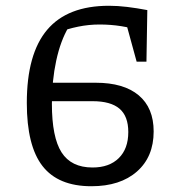

<svg xmlns="http://www.w3.org/2000/svg" viewBox="-20 -638 631 666"><path d="M297 8Q182 8 127.5 -62Q73 -132 73 -281Q73 -451 143.5 -534.5Q214 -618 358 -618Q388 -618 421 -614Q454 -610 491 -603L470 -530Q403 -553 325 -553Q288 -553 251 -545.5Q214 -538 178 -524L218 -544Q190 -497 175 -427.5Q160 -358 160 -278Q160 -162 193.5 -109.5Q227 -57 301 -57Q359 -57 392 -89.5Q425 -122 425 -180Q425 -235 394.5 -261Q364 -287 301 -287H109V-351H312Q409 -351 461 -307.5Q513 -264 513 -182Q513 -94 455 -43Q397 8 297 8ZM454 -424 405 -603H491L488 -424Z"/></svg>

Font: Piazzolla Thin Medium
Style: Regular
Weight: 500
Version: Version 2.005